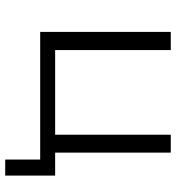

<svg xmlns="http://www.w3.org/2000/svg" viewBox="10 -538 660 719"><g transform="rotate(90 339.5 -179.0)"><path d="M578 131V0H100V-489H168V-56H485V-489H552V-56H638V131Z"/></g></svg>

Font: Nunito Sans 10pt SemiExpanded Light
Style: Regular
Weight: 300
Width: 6
Designer: Vernon Adams
Foundry: Vernon Adams
Version: Version 3.101;gftools[0.9.27]